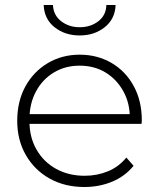

<svg xmlns="http://www.w3.org/2000/svg" viewBox="-20 -745 637 769"><path d="M318 4Q239 4 178.5 -30Q118 -64 83.5 -124Q49 -184 49 -261Q49 -339 81.5 -398.5Q114 -458 171 -492Q228 -526 299 -526Q370 -526 426.5 -493Q483 -460 515.5 -400.5Q548 -341 548 -263Q548 -260 547.5 -256.5Q547 -253 547 -249H86V-288H520L500 -269Q501 -330 474.5 -378.5Q448 -427 403 -454.5Q358 -482 299 -482Q241 -482 195.5 -454.5Q150 -427 124 -378.5Q98 -330 98 -268V-259Q98 -195 126.5 -145.5Q155 -96 205 -68.5Q255 -41 319 -41Q369 -41 412.5 -59Q456 -77 486 -114L515 -81Q481 -39 429.5 -17.5Q378 4 318 4ZM299 -603Q240 -603 198.5 -636Q157 -669 155 -725H192Q194 -684 225 -660Q256 -636 299 -636Q343 -636 374 -660Q405 -684 406 -725H443Q441 -669 399.5 -636Q358 -603 299 -603Z"/></svg>

Font: MOST Montserrat Light
Style: Regular
Weight: 300
Designer: Julieta Ulanovsky
Foundry: Julieta Ulanovsky
Version: Version 8.000;March 11, 2024;FontCreator 15.0.0.2926 64-bit